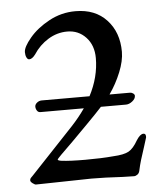

<svg xmlns="http://www.w3.org/2000/svg" viewBox="-48 -672 587 717"><g transform="rotate(-5 245.0 -313.5)"><path d="M483 -137 473 -105Q454 -49 448 -20Q446 -7 439 -2Q432 3 426 3L384 2Q316 -2 266 -2Q258 -2 111 1L58 2Q54 2 46 -4Q38 -10 38 -15Q38 -21 42.5 -25.5Q47 -30 48 -31L210 -203Q238 -233 261 -266H98Q90 -266 85.5 -273Q81 -280 81 -288Q81 -296 89 -302.5Q97 -309 107 -309H286Q322 -378 322 -449Q322 -497 294 -527Q266 -557 224 -557Q186 -557 152.5 -536.5Q119 -516 97 -482Q85 -466 74 -466Q68 -466 64 -474Q60 -482 60 -494Q60 -513 88 -546.5Q116 -580 162 -605Q208 -630 261 -630Q335 -630 378 -583.5Q421 -537 421 -464Q421 -430 404 -388Q387 -346 361 -309H438Q444 -309 449.5 -305Q455 -301 455 -296Q455 -285 443 -275.5Q431 -266 419 -266H325Q304 -243 265.5 -204Q227 -165 207 -145Q147 -87 147 -84Q147 -80 161 -78Q192 -74 250 -74Q311 -74 355 -78Q395 -80 413 -90Q431 -100 448 -130Q462 -152 474 -152Q480 -152 482 -147.5Q484 -143 483 -137Z"/></g></svg>

Font: EB Garamond Medium
Style: Regular
Weight: 500
Designer: Georg Duffner and Octavio Pardo
Foundry: Georg Duffner
Version: Version 1.000